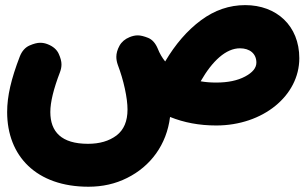

<svg xmlns="http://www.w3.org/2000/svg" viewBox="-20 -412 1192 747"><path d="M7.8 23.9C7.8 195.3 121.6 314.5 324.2 314.5C378.9 314.5 429.2 303.2 474.6 280.3C565.9 234.9 628.4 150.9 641.6 43C695.8 64.9 755.4 76.2 821.3 76.2C1002.9 76.2 1144.5 -39.6 1144.5 -185.5C1144.5 -312 1055.7 -392.1 934.1 -392.1C872.6 -392.1 814.9 -372.6 761.7 -333C708.5 -293.5 662.1 -239.7 622.6 -172.9C610.8 -187.5 601.1 -204.1 593.8 -222.7C585 -243.7 572.8 -257.8 556.6 -264.6C540.5 -271 526.9 -274.4 516.1 -274.4C505.9 -274.4 495.1 -272 484.4 -267.6C466.3 -260.3 453.1 -249 444.8 -233.9C436.5 -218.8 432.6 -204.1 432.6 -190.9C432.6 -185.5 433.1 -180.7 434.1 -175.3C435.1 -169.9 436.5 -164.6 438.5 -159.2C449.7 -129.4 459 -98.6 465.8 -66.9C472.7 -35.2 476.1 -7.8 476.1 14.2C476.1 59.6 461.9 93.3 433.1 115.2C404.3 136.7 367.7 147.5 322.3 147.5C218.8 147.5 175.8 100.6 175.8 23.9C175.8 -14.6 188.5 -66.4 213.4 -131.3C217.3 -141.6 219.2 -151.4 219.2 -161.6C219.2 -172.9 215.8 -186.5 208.5 -202.6C201.2 -218.8 187 -231.4 166 -239.7C156.2 -243.7 146.5 -245.6 136.2 -245.6C125 -245.6 111.3 -242.2 94.7 -234.9C78.1 -227.5 65.4 -213.4 57.1 -192.4C23.4 -105 7.8 -38.1 7.8 23.9ZM913.6 -224.1C951.2 -224.1 977.5 -203.6 977.5 -168.5C977.5 -147.9 962.9 -129.9 933.6 -114.3C904.3 -98.6 866.7 -90.8 821.3 -90.8C799.8 -90.8 779.8 -92.3 760.7 -95.7C806.2 -175.3 859.4 -224.1 913.6 -224.1Z"/></svg>

Font: Mikhak Black
Style: Regular
Weight: 900
Designer: Amin Abedi
Version: Version 3.2